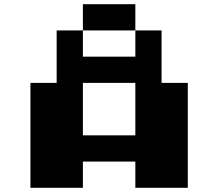

<svg xmlns="http://www.w3.org/2000/svg" viewBox="-20 -895 1040 915"><path d="M375 -875H625V-750H375ZM625 -750H750V-500H875V0H625V-125H375V0H125V-500H250V-750H375V-625H625ZM375 -500V-250H625V-500Z"/></svg>

Font: Dogica
Style: Bold
Weight: 700
Monospace: yes
Designer: Roberto Mocci
Version: Version 001.000